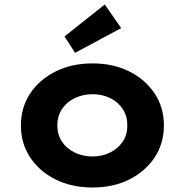

<svg xmlns="http://www.w3.org/2000/svg" viewBox="-20 -824 821 854"><path d="M392 10Q299 10 227 -26Q155 -62 114 -124Q73 -186 73 -266Q73 -346 114 -408Q155 -470 227 -506Q299 -542 392 -542Q484 -542 555.5 -506Q627 -470 668 -408Q709 -346 709 -266Q709 -186 668 -124Q627 -62 555.5 -26Q484 10 392 10ZM392 -128Q435 -128 470.5 -146Q506 -164 526.5 -195Q547 -226 546 -266Q547 -306 526.5 -338Q506 -370 470.5 -387.5Q435 -405 392 -405Q348 -405 311.5 -387Q275 -369 255 -338Q235 -307 235 -266Q235 -226 255 -195Q275 -164 311.5 -146Q348 -128 392 -128ZM314 -589 267 -662 446 -804 519 -699Z"/></svg>

Font: Lexend Exa
Style: Bold
Weight: 700
Designer: Bonnie Shaver-Troup, Thomas Jockin
Foundry: Lexend
Version: Version 1.007